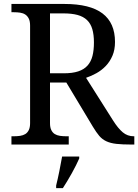

<svg xmlns="http://www.w3.org/2000/svg" viewBox="-20 -734 702 975"><path d="M554.2 -122.1Q579.6 -82 603.5 -62Q627.4 -42 659.2 -42H662.1V0H647.9Q601.1 0 571 -3.4Q541 -6.8 520 -16.6Q499 -26.4 484.1 -43.9Q469.2 -61.5 452.1 -89.8L316.9 -314.9H233.9V-108.9Q233.9 -86.9 240.5 -73.5Q247.1 -60.1 258.3 -53.2Q269.5 -46.4 284.4 -44.2Q299.3 -42 315.9 -42H329.1V0H38.1V-42H50.8Q67.4 -42 82.3 -44.2Q97.2 -46.4 108.4 -53.2Q119.6 -60.1 126.2 -73.5Q132.8 -86.9 132.8 -108.9V-604Q132.8 -626 126.2 -639.4Q119.6 -652.8 108.4 -660.2Q97.2 -667.5 82.3 -669.7Q67.4 -671.9 50.8 -671.9H38.1V-713.9H307.1Q437 -713.9 500.5 -665.8Q564 -617.7 564 -521Q564 -481 551 -450.9Q538.1 -420.9 517.1 -398.9Q496.1 -377 469.7 -362.3Q443.4 -347.7 417 -338.9ZM233.9 -361.8H304.2Q348.1 -361.8 377.4 -371.6Q406.7 -381.3 424.3 -400.9Q441.9 -420.4 449.5 -449.7Q457 -479 457 -518.1Q457 -558.1 448.7 -586.2Q440.4 -614.3 421.9 -632.1Q403.3 -649.9 373.8 -658Q344.2 -666 301.8 -666H233.9ZM265.1 208Q273.4 174.8 281.2 136Q289.1 97.2 295.4 61H382.3V70.8Q375.5 86.4 365.7 106Q356 125.5 344.5 146Q333 166.5 321.3 186Q309.6 205.6 299.3 221.2H265.1Z"/></svg>

Font: Droid-TTFautohint Serif
Style: Regular
Weight: 400
Foundry: Ascender Corporation
Version: Version 1.00; ttfautohint (v1.00rc1.4-1a1c-dirty) -l 8 -r 50